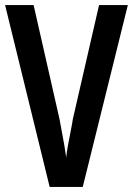

<svg xmlns="http://www.w3.org/2000/svg" viewBox="-20 -734 522 754"><path d="M482 -714 305 0H175L0 -714H112L214 -265Q216 -251 221.5 -224Q227 -197 232 -167Q237 -137 240 -116Q242 -137 247.5 -166.5Q253 -196 258.5 -223.5Q264 -251 266 -266L369 -714Z"/></svg>

Font: Noto Sans Gurmukhi ExtraCondensed SemiBold
Style: Regular
Weight: 600
Width: 2
Designer: Jelle Bosma - Monotype Design Team
Foundry: Monotype Imaging Inc.
Version: Version 2.004; ttfautohint (v1.8.4.7-5d5b)